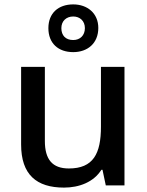

<svg xmlns="http://www.w3.org/2000/svg" viewBox="-20 -843 667 873"><path d="M313 -606C378 -606 427 -646 427 -716C427 -783 377 -823 313 -823C245 -823 200 -783 200 -715C200 -646 245 -606 313 -606ZM313 -661C278 -661 259 -682 259 -715C259 -748 282 -768 313 -768C343 -768 366 -748 366 -715C366 -682 344 -661 313 -661ZM546 -539H439V-267C439 -144 404 -77 293 -77C218 -77 184 -118 184 -202V-539H76V-186C76 -49 146 10 271 10C340 10 406 -15 441 -71H446L461 0H546Z"/></svg>

Font: Noto Sans Cherokee Medium
Style: Regular
Weight: 500
Designer: Monotype Design Team
Foundry: Monotype Imaging Inc.
Version: Version 2.001